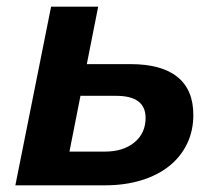

<svg xmlns="http://www.w3.org/2000/svg" viewBox="-20 -555 637 575"><path d="M370 -363Q464 -363 511.5 -324.5Q559 -286 559 -211Q559 -163 540 -124Q521 -85 486.5 -57.5Q452 -30 403 -15Q354 0 294 0H26L133 -535H274L240 -363ZM294 -101Q349 -101 382.5 -128.5Q416 -156 416 -202Q416 -268 328 -268H221L188 -101Z"/></svg>

Font: Argentum Sans Medium
Style: Italic
Weight: 500
Italic angle: -11°
Designer: Julieta Ulanovsky (font), Cristiano Sobral (main changes and remaster)
Foundry: Julieta Ulanovsky (font), Cristiano Sobral (main changes and remaster)
Version: Version 2.007;June 15, 2022;FontCreator 14.0.0.2814 64-bit; 